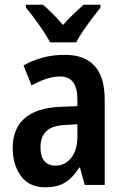

<svg xmlns="http://www.w3.org/2000/svg" viewBox="-20 -786 527 816"><path d="M255 -553Q425 -553 425 -363V0H340L320 -74H317Q290 -31 257 -10.5Q224 10 172 10Q104 10 69 -38Q34 -86 34 -157Q34 -240 85.5 -284Q137 -328 236 -332L309 -335V-361Q309 -413 290.5 -437Q272 -461 235 -461Q207 -461 177 -451Q147 -441 114 -423L80 -508Q117 -529 161 -541Q205 -553 255 -553ZM260 -255Q203 -253 177.5 -229Q152 -205 152 -161Q152 -120 169 -101Q186 -82 215 -82Q256 -82 282.5 -115Q309 -148 309 -208V-258ZM193 -606Q182 -627 164 -654Q146 -681 126.5 -707.5Q107 -734 90 -754V-766H162Q182 -750 204 -727.5Q226 -705 248 -680Q273 -708 293 -727Q313 -746 335 -766H407V-754Q391 -734 371.5 -708Q352 -682 333.5 -655Q315 -628 304 -606Z"/></svg>

Font: Noto Sans Thai Looped Condensed SemiBold
Style: Regular
Weight: 600
Width: 3
Designer: Sasikarn Vongin, Ben Mitchell
Foundry: The Fontpad Ltd
Version: Version 1.001; ttfautohint (v1.8.4.7-5d5b)